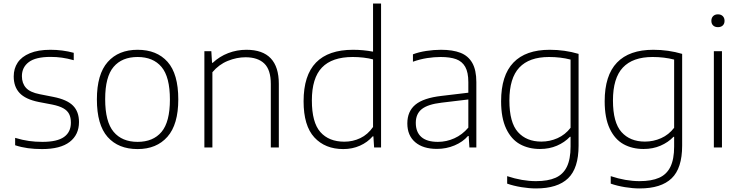

<svg xmlns="http://www.w3.org/2000/svg" viewBox="-20 -828 4162 1078"><path d="M65 -12.5V-54Q106.5 -41.5 142.5 -36.5Q178.5 -31.5 218 -31.5Q301 -31.5 339.5 -59Q378 -86.5 378 -139Q378 -168.5 368 -188Q358 -207.5 335.2 -220.2Q312.5 -233 273 -241L197 -255.5Q123 -270.5 90 -305.8Q57 -341 57 -399Q57 -443 79.2 -476.5Q101.5 -510 147.8 -529.2Q194 -548.5 263.5 -548.5Q331 -548.5 394 -531.5V-490Q358 -500 327.8 -504.2Q297.5 -508.5 264 -508.5Q180 -508.5 141.5 -479.2Q103 -450 103 -400.5Q103 -360.5 125.8 -335Q148.5 -309.5 203.5 -299L279.5 -284Q356 -269 389.8 -235Q423.5 -201 423.5 -143Q423.5 -71.5 371.2 -31.2Q319 9 216 9Q173.5 9 136.8 4Q100 -1 65 -12.5Z M524 -270Q524 -411.5 584.8 -480Q645.5 -548.5 752.5 -548.5Q860.5 -548.5 920.8 -480.8Q981 -413 981 -270Q981 -129 920 -60Q859 9 752.5 9Q644.5 9 584.2 -59Q524 -127 524 -270ZM934 -269Q934 -396 887 -452Q840 -508 752.5 -508Q665 -508 617.8 -452.5Q570.5 -397 570.5 -271.5Q570.5 -144.5 617.8 -88Q665 -31.5 752.5 -31.5Q840 -31.5 887 -87.5Q934 -143.5 934 -269Z M1127.5 -540.5H1166.5L1170.5 -475.5H1174.5Q1212.5 -511 1261.2 -529.8Q1310 -548.5 1363.5 -548.5Q1545.5 -548.5 1545.5 -357V0H1500.5V-356.5Q1500.5 -436 1464 -471.2Q1427.5 -506.5 1358.5 -506.5Q1309 -506.5 1259 -486.2Q1209 -466 1172.5 -422.5V0H1127.5Z M1684.5 -259.5Q1684.5 -405 1754.2 -476.8Q1824 -548.5 1962 -548.5Q2018.5 -548.5 2074.5 -538V-808H2119.5V0H2080.5L2076.5 -62.5H2072.5Q2043.5 -29 2000.8 -10Q1958 9 1907.5 9Q1805.5 9 1745 -56.5Q1684.5 -122 1684.5 -259.5ZM2074.5 -115V-494.5Q2051.5 -501 2021 -504.5Q1990.5 -508 1960.5 -508Q1844.5 -508 1787.8 -449Q1731 -390 1731 -264Q1731 -140.5 1778.8 -86.5Q1826.5 -32.5 1913.5 -32.5Q1961 -32.5 2003 -52.5Q2045 -72.5 2074.5 -115Z M2654.5 -367V0H2615.5L2611.5 -64.5H2607.5Q2578.5 -31 2532 -11.5Q2485.5 8 2433.5 8Q2355 8 2311 -29.8Q2267 -67.5 2267 -135Q2267 -203 2312.5 -240.5Q2358 -278 2458.5 -289.5L2609.5 -307.5V-367Q2609.5 -422 2592 -452.8Q2574.5 -483.5 2540.8 -495.8Q2507 -508 2454 -508Q2417.5 -508 2377.5 -501.8Q2337.5 -495.5 2298.5 -481.5V-523Q2331 -535.5 2373.2 -542Q2415.5 -548.5 2456 -548.5Q2522 -548.5 2565.5 -531.5Q2609 -514.5 2631.8 -474.5Q2654.5 -434.5 2654.5 -367ZM2609.5 -111.5V-269.5L2459 -251.5Q2382 -242.5 2348.2 -215.5Q2314.5 -188.5 2314.5 -138.5Q2314.5 -86.5 2345.5 -59Q2376.5 -31.5 2438.5 -31.5Q2486.5 -31.5 2531 -51.5Q2575.5 -71.5 2609.5 -111.5Z M2827.5 203V161Q2912 189 2989 189Q3056.5 189 3099 170.2Q3141.5 151.5 3162.5 108.8Q3183.5 66 3183.5 -5V-60H3180Q3150 -28.5 3107 -10Q3064 8.5 3012 8.5Q2948 8.5 2899.2 -18.5Q2850.5 -45.5 2822 -105.5Q2793.5 -165.5 2793.5 -259.5Q2793.5 -404.5 2862.5 -476.5Q2931.5 -548.5 3066.5 -548.5Q3151 -548.5 3228.5 -525.5V-10Q3228.5 116.5 3169.5 173.2Q3110.5 230 2989.5 230Q2951.5 230 2907.2 222.8Q2863 215.5 2827.5 203ZM3183.5 -110.5V-493.5Q3127.5 -508 3062.5 -508Q2951.5 -508 2895.8 -448.8Q2840 -389.5 2840 -264Q2840 -140 2888 -86.5Q2936 -33 3019.5 -33Q3067 -33 3110.2 -52.2Q3153.5 -71.5 3183.5 -110.5Z M3409 203V161Q3493.5 189 3570.5 189Q3638 189 3680.5 170.2Q3723 151.5 3744 108.8Q3765 66 3765 -5V-60H3761.5Q3731.5 -28.5 3688.5 -10Q3645.5 8.5 3593.5 8.5Q3529.5 8.5 3480.8 -18.5Q3432 -45.5 3403.5 -105.5Q3375 -165.5 3375 -259.5Q3375 -404.5 3444 -476.5Q3513 -548.5 3648 -548.5Q3732.5 -548.5 3810 -525.5V-10Q3810 116.5 3751 173.2Q3692 230 3571 230Q3533 230 3488.8 222.8Q3444.5 215.5 3409 203ZM3765 -110.5V-493.5Q3709 -508 3644 -508Q3533 -508 3477.2 -448.8Q3421.5 -389.5 3421.5 -264Q3421.5 -140 3469.5 -86.5Q3517.5 -33 3601 -33Q3648.5 -33 3691.8 -52.2Q3735 -71.5 3765 -110.5Z M3988 0V-540.5H4033.5V0ZM3974 -711Q3974 -727.5 3984 -737.5Q3994 -747.5 4011 -747.5Q4028 -747.5 4038 -737.5Q4048 -727.5 4048 -711Q4048 -694.5 4038 -685Q4028 -675.5 4011 -675.5Q3994 -675.5 3984 -685Q3974 -694.5 3974 -711Z"/></svg>

Font: Encode Sans Semi Expanded ExLight
Style: Regular
Weight: 275
Width: 6
Designer: Multiple Designers
Foundry: Impallari Type
Version: Version 2.000